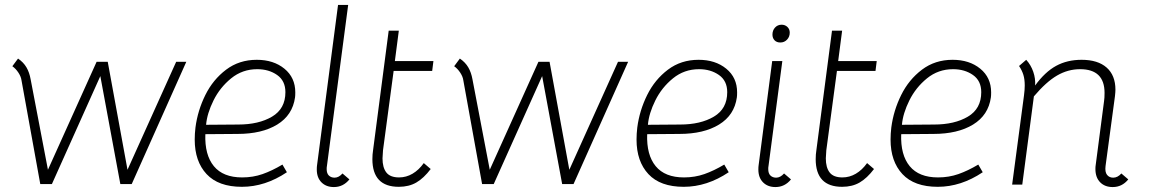

<svg xmlns="http://www.w3.org/2000/svg" viewBox="-20 -747 4650 777"><path d="M30 -479 53 -510Q75 -495 87 -474.5Q99 -454 104 -426L174 -60L371 -497H416L496 -60L693 -497H734L513 -2H467L386 -439L190 -2H143L67 -422Q65 -437 54.5 -453Q44 -469 30 -479Z M768 -182Q768 -206 771 -231Q780 -300 811 -362.5Q842 -425 895 -465Q948 -505 1019 -505Q1087 -505 1131 -469Q1175 -433 1175 -373Q1175 -360 1174 -353Q1164 -281 1102 -243Q1040 -205 941 -205L811 -204Q808 -120 845.5 -74.5Q883 -29 960 -29Q1004 -29 1042.5 -42.5Q1081 -56 1123 -81L1141 -50Q1053 9 959 9Q864 9 816 -42.5Q768 -94 768 -182ZM1135 -374Q1135 -420 1101.5 -443.5Q1068 -467 1021 -467Q961 -467 915.5 -430Q870 -393 844 -340.5Q818 -288 814 -242L944 -243Q1027 -243 1081 -275Q1135 -307 1135 -374Z M1302 -63Q1302 -45 1311 -36.5Q1320 -28 1334 -28Q1351 -28 1366 -45L1394 -21Q1369 10 1331 10Q1300 10 1281 -9Q1262 -28 1262 -61Q1262 -72 1263 -78L1348 -727H1389L1303 -75Q1302 -71 1302 -63Z M1487 -103Q1487 -122 1490 -141L1553 -623H1594L1578 -500H1734L1729 -460H1573L1530 -139Q1528 -115 1528 -106Q1528 -69 1543.5 -49Q1559 -29 1595 -29Q1624 -29 1649.5 -44Q1675 -59 1695 -87L1723 -63Q1695 -26 1665 -8.5Q1635 9 1594 9Q1487 9 1487 -103Z M1818 -479 1841 -510Q1863 -495 1875 -474.5Q1887 -454 1892 -426L1962 -60L2159 -497H2204L2284 -60L2481 -497H2522L2301 -2H2255L2174 -439L1978 -2H1931L1855 -422Q1853 -437 1842.5 -453Q1832 -469 1818 -479Z M2556 -182Q2556 -206 2559 -231Q2568 -300 2599 -362.5Q2630 -425 2683 -465Q2736 -505 2807 -505Q2875 -505 2919 -469Q2963 -433 2963 -373Q2963 -360 2962 -353Q2952 -281 2890 -243Q2828 -205 2729 -205L2599 -204Q2596 -120 2633.5 -74.5Q2671 -29 2748 -29Q2792 -29 2830.5 -42.5Q2869 -56 2911 -81L2929 -50Q2841 9 2747 9Q2652 9 2604 -42.5Q2556 -94 2556 -182ZM2923 -374Q2923 -420 2889.5 -443.5Q2856 -467 2809 -467Q2749 -467 2703.5 -430Q2658 -393 2632 -340.5Q2606 -288 2602 -242L2732 -243Q2815 -243 2869 -275Q2923 -307 2923 -374Z M3089 -63Q3089 -45 3098 -36.5Q3107 -28 3121 -28Q3138 -28 3153 -45L3181 -21Q3156 10 3118 10Q3087 10 3068 -9Q3049 -28 3049 -61Q3049 -72 3050 -78L3105 -500H3146L3090 -75Q3089 -71 3089 -63ZM3106 -607Q3106 -624 3116.5 -635.5Q3127 -647 3143 -647Q3157 -647 3166.5 -638Q3176 -629 3176 -615Q3176 -598 3165 -586.5Q3154 -575 3138 -575Q3123 -575 3114.5 -584Q3106 -593 3106 -607Z M3281 -103Q3281 -122 3284 -141L3347 -623H3388L3372 -500H3528L3523 -460H3367L3324 -139Q3322 -115 3322 -106Q3322 -69 3337.5 -49Q3353 -29 3389 -29Q3418 -29 3443.5 -44Q3469 -59 3489 -87L3517 -63Q3489 -26 3459 -8.5Q3429 9 3388 9Q3281 9 3281 -103Z M3584 -182Q3584 -206 3587 -231Q3596 -300 3627 -362.5Q3658 -425 3711 -465Q3764 -505 3835 -505Q3903 -505 3947 -469Q3991 -433 3991 -373Q3991 -360 3990 -353Q3980 -281 3918 -243Q3856 -205 3757 -205L3627 -204Q3624 -120 3661.5 -74.5Q3699 -29 3776 -29Q3820 -29 3858.5 -42.5Q3897 -56 3939 -81L3957 -50Q3869 9 3775 9Q3680 9 3632 -42.5Q3584 -94 3584 -182ZM3951 -374Q3951 -420 3917.5 -443.5Q3884 -467 3837 -467Q3777 -467 3731.5 -430Q3686 -393 3660 -340.5Q3634 -288 3630 -242L3760 -243Q3843 -243 3897 -275Q3951 -307 3951 -374Z M4546 -21Q4521 10 4483 10Q4451 10 4432 -9.5Q4413 -29 4413 -63Q4413 -73 4414 -78L4448 -338Q4450 -350 4450 -371Q4450 -467 4351 -467Q4302 -467 4258 -441.5Q4214 -416 4164 -357L4117 0H4076L4124 -361Q4127 -384 4127 -401Q4127 -426 4121.5 -444Q4116 -462 4104 -480L4133 -505Q4152 -484 4161.5 -456.5Q4171 -429 4169 -401Q4209 -456 4254 -480.5Q4299 -505 4357 -505Q4423 -505 4458.5 -473.5Q4494 -442 4494 -384Q4494 -375 4492 -357L4454 -75Q4451 -51 4460 -39.5Q4469 -28 4485 -28Q4503 -28 4518 -45Z"/></svg>

Font: Bellota Light
Style: Italic
Weight: 300
Italic angle: -7.5°
Designer: Kemie Guaida
Foundry: Kemie Guaida
Version: Version 4.001